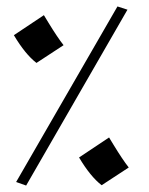

<svg xmlns="http://www.w3.org/2000/svg" viewBox="-20 -549 461 595"><path d="M30 15 344 -529 375 -519 61 26ZM23 -440 116 -502 130 -479Q158 -433 177 -409L93 -354Q58 -381 23 -440ZM225 -61 318 -123 332 -100Q360 -54 379 -30L295 25Q260 -2 225 -61Z"/></svg>

Font: Rakkas
Style: Regular
Weight: 400
Designer: Zeynep Akay
Foundry: Zeynep Akay
Version: Version 2.000